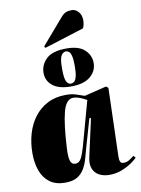

<svg xmlns="http://www.w3.org/2000/svg" viewBox="-112 -1137 902 1225"><g transform="rotate(-10 339.5 -524.5)"><path d="M572 -94Q571 -72 576 -59Q581 -46 600 -46Q619 -46 637.5 -58Q656 -70 667 -79L679 -65Q670 -55 643.5 -36Q617 -17 579 -1.5Q541 14 496 14Q459 14 431 -0.5Q403 -15 390.5 -44.5Q378 -74 388 -119L442 -363L432 -365L381 -188Q371 -152 361 -116Q351 -80 334 -50.5Q317 -21 288 -3.5Q259 14 209 14Q148 14 109.5 -15Q71 -44 53 -93.5Q35 -143 35 -206Q35 -272 52 -331.5Q69 -391 103.5 -437Q138 -483 189.5 -510Q241 -537 310 -537Q346 -537 374.5 -528Q403 -519 428 -510L571 -545L585 -534ZM293 -94Q311 -94 322.5 -106Q334 -118 345.5 -150Q357 -182 373 -242L439 -481Q415 -495 392.5 -503Q370 -511 353 -511Q306 -511 285.5 -432Q265 -353 257 -199Q254 -144 262 -119Q270 -94 293 -94ZM369 -1030Q386 -1050 402 -1056.5Q418 -1063 441 -1063Q464 -1063 483 -1042.5Q502 -1022 502 -986Q502 -976 499.5 -961.5Q497 -947 491 -936L234 -855L227 -865ZM353 -584Q274 -584 234 -616Q194 -648 194 -699Q194 -752 234 -790Q274 -828 365 -828Q444 -828 482 -792.5Q520 -757 520 -707Q520 -655 478 -619.5Q436 -584 353 -584ZM353 -602Q366 -602 376 -610Q386 -618 392 -641.5Q398 -665 398 -709Q398 -752 392.5 -773.5Q387 -795 378 -802.5Q369 -810 358 -810Q340 -810 327.5 -790Q315 -770 315 -708Q315 -642 326 -622Q337 -602 353 -602Z"/></g></svg>

Font: Literata 72pt Black
Style: Italic
Weight: 900
Italic angle: -2°
Designer: Latin by Veronika Burian and Jose Scaglione. Greek by Irene Vlachou. Cyrillic by Vera Evstafieva
Foundry: TypeTogether
Version: Version 3.002